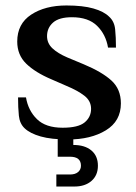

<svg xmlns="http://www.w3.org/2000/svg" viewBox="-20 -500 499 702"><path d="M229 10Q168 10 129 -1Q90 -12 70 -31Q52 -48 49 -77Q46 -106 46 -144H75Q83 -96 115 -64.5Q147 -33 209 -33Q266 -33 289.5 -52.5Q313 -72 313 -102Q313 -131 288.5 -150Q264 -169 223 -186L168 -210Q109 -235 76 -267Q43 -299 43 -348Q43 -413 94 -446.5Q145 -480 223 -480Q283 -480 321.5 -469Q360 -458 379 -439Q398 -422 401 -393Q404 -364 404 -326H375Q367 -374 335 -405.5Q303 -437 243 -437Q196 -437 174 -417.5Q152 -398 152 -368Q152 -342 171.5 -323.5Q191 -305 226 -290L286 -265Q353 -237 387.5 -205.5Q422 -174 422 -122Q422 -57 367 -23.5Q312 10 229 10ZM186 182V138H236Q255 138 265.5 129Q276 120 276 106Q276 73 236 73H191V-20H248V30Q290 30 314 50Q338 70 338 106Q338 141 314.5 161.5Q291 182 252 182Z"/></svg>

Font: El Messiri SemiBold
Style: Regular
Weight: 600
Designer: Mohamed Gaber
Foundry: Kief Type Foundry
Version: Version 2.020; ttfautohint (v1.8.3)